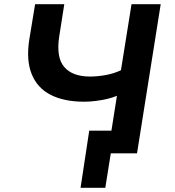

<svg xmlns="http://www.w3.org/2000/svg" viewBox="-20 -725 826 908"><path d="M478 163H361L402 -107H584L567 0H504ZM490 0 533 -272Q515 -264 488 -257.5Q461 -251 432 -247.5Q403 -244 378 -244Q283 -244 219.5 -276.5Q156 -309 129.5 -375.5Q103 -442 119 -541L146 -705H284L260 -552Q245 -453 284 -408Q323 -363 406 -363Q440 -363 479.5 -370Q519 -377 552 -393L602 -705H740L628 0Z"/></svg>

Font: Nunito Sans 6pt
Style: Bold Italic
Weight: 700
Italic angle: -9°
Version: Version 3.101;gftools[0.9.27]